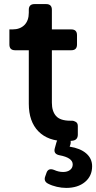

<svg xmlns="http://www.w3.org/2000/svg" viewBox="-20 -685 471 940"><path d="M300 6Q215 6 168 -42Q121 -90 121 -177V-439H54Q26 -439 26 -467V-541H41Q78 -541 99.5 -562.5Q121 -584 121 -623V-637Q121 -665 149 -665H206Q234 -665 234 -637V-541H329Q357 -541 357 -513V-467Q357 -439 329 -439H234V-182Q234 -140 254.5 -117Q275 -94 324 -94H332Q342 -94 351.5 -88Q361 -82 361 -68V-26Q361 1 334 4Q325 5 316 5.5Q307 6 300 6ZM304 235Q282 235 258 229.5Q234 224 215 214Q192 202 202 177L208 160Q217 136 245 147Q267 157 289 157Q310 157 323 147Q336 137 336 120Q336 87 271 75Q241 69 248 42L256 13Q262 -10 287 -10H300Q332 -10 325 21L321 33Q373 41 402 66Q431 91 431 129Q431 177 396 206Q361 235 304 235Z"/></svg>

Font: Pitagon Sans Text SemiBold
Style: Regular
Weight: 600
Designer: Travis Tran
Foundry: Pitagon
Version: Version 1.001; ttfautohint (v1.8.4.7-5d5b);gftools[0.9.26]